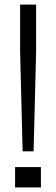

<svg xmlns="http://www.w3.org/2000/svg" viewBox="-20 -820 245 840"><path d="M79 -158 68 -595V-800H138V-595L127 -158ZM46 0V-89H159V0Z"/></svg>

Font: Big Shoulders Display
Style: Regular
Weight: 400
Designer: Patric King
Foundry: XO Type Co
Version: Version 1.000; ttfautohint (v1.8.2)